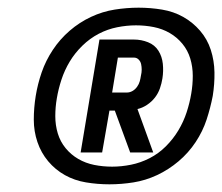

<svg xmlns="http://www.w3.org/2000/svg" viewBox="-20 -911 579 500"><path d="M265 -431Q234 -431 204 -436Q174 -441 149 -455Q124 -469 105.5 -491Q87 -513 77.5 -541Q68 -569 68 -599.5Q68 -630 73 -661Q78 -692 88.5 -722.5Q99 -753 117.5 -781Q136 -809 161.5 -831Q187 -853 217 -867Q247 -881 278.5 -886Q310 -891 341 -891Q372 -891 402 -886Q432 -881 457 -867Q482 -853 501 -831Q520 -809 529 -781Q538 -753 538.5 -722.5Q539 -692 534 -661Q528 -630 518 -599.5Q508 -569 489.5 -541Q471 -513 445 -491Q419 -469 389 -455Q359 -441 327.5 -436Q296 -431 265 -431ZM272 -477Q296 -477 321 -482Q346 -487 369.5 -499Q393 -511 412 -530Q431 -549 444.5 -571.5Q458 -594 466 -618.5Q474 -643 478 -667Q482 -690 482 -713.5Q482 -737 475.5 -758.5Q469 -780 455 -797Q441 -814 422 -825Q403 -836 380.5 -840.5Q358 -845 334 -845Q310 -845 285 -840Q260 -835 237 -823Q214 -811 194.5 -792Q175 -773 161.5 -750.5Q148 -728 140 -703.5Q132 -679 128 -655Q124 -632 124 -608.5Q124 -585 130.5 -563.5Q137 -542 151 -525Q165 -508 184 -497Q203 -486 225.5 -481.5Q248 -477 272 -477ZM190 -514 239 -808H329Q348 -808 365.5 -801Q383 -794 392.5 -779Q402 -764 404 -745Q406 -726 403 -707Q401 -694 396.5 -681Q392 -668 383.5 -657Q375 -646 363 -638Q351 -630 338 -627L379 -514H319L279 -623H265L246 -514ZM272 -670H310Q318 -670 325 -674Q332 -678 337 -685Q342 -692 344 -699.5Q346 -707 347 -714Q349 -722 349 -729.5Q349 -737 347.5 -744Q346 -751 341 -756Q336 -761 329 -761H287Z"/></svg>

Font: Iosevka SS04 Heavy
Style: Italic
Weight: 900
Italic angle: -9°
Monospace: yes
Designer: Belleve Invis
Foundry: Belleve Invis
Version: Version 19.0.0; ttfautohint (v1.8.4)